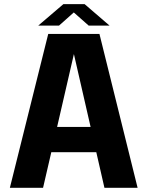

<svg xmlns="http://www.w3.org/2000/svg" viewBox="-20 -901 707 921"><path d="M163.6 -778.3 284.2 -881.3H385.7L505.4 -778.3H405.3L334 -841.3L263.2 -778.3ZM27.3 0 211.4 -738.3H457L640.1 0H481L441.9 -170.9H226.1L186.5 0ZM253.9 -292H414.6L334.5 -641.6Z"/></svg>

Font: Epilogue
Style: Bold
Weight: 700
Designer: Tyler Finck
Foundry: Etcetera Type Co
Version: Version 2.112